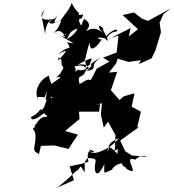

<svg xmlns="http://www.w3.org/2000/svg" viewBox="-20 -968 1144 1262"><path d="M420 -690C462 -635 403 -642 462 -611C480 -628 456 -695 363 -612C434 -651 422 -634 360 -567C369 -596 359 -602 384 -572C382 -512 400 -545 395 -517C352 -451 412 -520 349 -458C423 -479 333 -432 292 -396C330 -388 287 -390 318 -417C288 -487 315 -474 282 -461C237 -436 197 -357 235 -311C203 -339 248 -329 274 -329C296 -393 288 -365 279 -307C352 -367 318 -289 305 -345C256 -253 288 -282 255 -245C237 -260 248 -228 185 -200C178 -146 300 -240 289 -254C302 -192 298 -284 267 -240C261 -215 298 -210 289 -201C242 -202 232 -170 207 -140C219 -121 178 -136 209 -103C229 -21 174 21 232 40L235 50L249 -9L337 -12L430 11L492 -83L408 -107L503 -186L499 -234H631L638 -284L607 -276L650 -290L643 -215L662 -129L690 -168L739 -80L736 8L730 23C807 -5 746 -20 753 44C670 -41 705 24 686 25C695 -18 701 -34 761 -60C700 21 568 66 569 16C608 24 608 43 567 25C550 48 558 68 561 96L506 111L438 125L466 216L336 274C377 261 479 154 481 157C521 132 495 102 537 165C538 101 529 102 556 71C630 73 595 89 610 86C589 171 620 216 666 109C662 188 663 168 715 148C714 154 726 109 792 104C784 67 766 118 804 131C803 65 773 150 853 157C853 113 821 106 843 62C828 85 834 70 872 82C865 80 914 41 944 63L847 54L803 26L770 -44L892 -132H882L906 -234L845 -267L864 -352L855 -353L792 -334L701 -252L766 -310L709 -375L750 -496L696 -491L744 -552L753 -583L825 -561L905 -572L893 -547L977 -585L1002 -638L1038 -757L1029 -818L1054 -875L1104 -913L953 -831L914 -845L861 -886L786 -869L887 -776L827 -729L838 -783L712 -720L759 -734L747 -623L657 -589L700 -563L616 -517L565 -419H551L613 -422C550 -465 550 -436 503 -416C484 -493 522 -436 549 -514C445 -485 548 -551 445 -472C523 -505 434 -568 446 -542C442 -499 522 -571 584 -585C555 -503 573 -560 641 -587C553 -533 639 -519 550 -500C612 -559 566 -558 542 -512C594 -509 543 -573 462 -530C501 -538 530 -544 543 -519C553 -616 494 -554 528 -567C549 -579 536 -590 570 -691C567 -614 617 -657 649 -710C617 -705 611 -735 676 -713C698 -743 714 -758 749 -762C763 -804 630 -717 690 -700C682 -735 634 -800 666 -775C620 -820 621 -790 651 -757C671 -721 633 -811 550 -766C526 -758 607 -797 533 -845C500 -770 506 -774 488 -813C502 -779 472 -740 416 -708C443 -739 424 -767 519 -789C515 -797 479 -849 517 -846C533 -890 535 -867 495 -870C510 -894 497 -861 451 -948C435 -903 412 -883 377 -832C318 -794 338 -833 360 -871C325 -816 331 -866 340 -843C251 -829 232 -850 273 -906L254 -857L277 -743C276 -775 292 -839 325 -837C296 -832 283 -787 390 -835C387 -866 377 -779 322 -743C395 -801 395 -721 429 -715C372 -759 444 -738 394 -736C442 -708 367 -732 332 -758L465 -683Z"/></svg>

Font: Hussar Lance
Style: Italic
Weight: 700
Foundry: Cannot Into Space Fonts, PlusOne Fonts
Version: Version 2.27